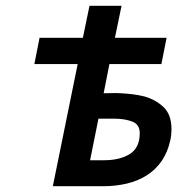

<svg xmlns="http://www.w3.org/2000/svg" viewBox="-20 -645 614 665"><path d="M340 -90Q395 -90 429.5 -111.5Q464 -133 464 -184Q464 -214 438 -224Q412 -234 374 -234H321L292 -90ZM249 -423H99L117 -514H267L290 -625H401L378 -514H557L539 -423H359L339 -322Q353 -322 368 -322.5Q383 -323 399 -322Q419 -321 439.5 -318.5Q460 -316 480 -311Q519 -300 546.5 -274Q574 -248 574 -197Q574 -188 573 -178.5Q572 -169 570 -160Q561 -118 540 -87.5Q519 -57 488 -37.5Q457 -18 418.5 -9Q380 0 336 0H163Z"/></svg>

Font: Codetta
Style: Bold Italic
Weight: 700
Italic angle: -11°
Designer: Ulrich Proeller
Foundry: PROSA GmbH
Version: Version 2.00;September 29, 2018;FontCreator 11.5.0.2427 64-b